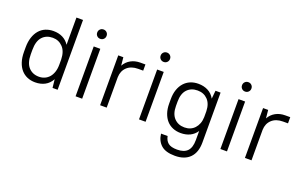

<svg xmlns="http://www.w3.org/2000/svg" viewBox="-101 -1151 2850 1809"><g transform="rotate(20 1324.0 -246.5)"><path d="M251 7Q208 7 172 -8Q136 -23 110 -52.5Q84 -82 69.5 -126Q55 -170 55 -228V-272Q55 -329 69.5 -373Q84 -417 110 -447Q136 -477 172 -492Q208 -507 251 -507Q303 -507 343 -487Q383 -467 409 -427V-700H475V0H424L415 -84Q390 -38 348 -15.5Q306 7 251 7ZM266 -55Q297 -55 323 -66.5Q349 -78 368 -99.5Q387 -121 398 -153.5Q409 -186 409 -228V-280Q407 -360 366.5 -402.5Q326 -445 266 -445Q201 -445 162 -402.5Q123 -360 123 -272V-228Q123 -141 162.5 -98Q202 -55 266 -55Z M655 -500H721V0H655ZM688 -588Q668 -588 654.5 -601.5Q641 -615 641 -635Q641 -655 654.5 -668.5Q668 -682 688 -682Q708 -682 721.5 -668.5Q735 -655 735 -635Q735 -615 721.5 -601.5Q708 -588 688 -588Z M901 -500H952L960 -418Q984 -461 1025.5 -484Q1067 -507 1121 -507H1171V-445H1121Q1051 -445 1010 -407Q969 -369 967 -306V0H901Z M1291 -500H1357V0H1291ZM1324 -588Q1304 -588 1290.5 -601.5Q1277 -615 1277 -635Q1277 -655 1290.5 -668.5Q1304 -682 1324 -682Q1344 -682 1357.5 -668.5Q1371 -655 1371 -635Q1371 -615 1357.5 -601.5Q1344 -588 1324 -588Z M1703 -13Q1659 -13 1623 -28Q1587 -43 1561.5 -71.5Q1536 -100 1521.5 -142Q1507 -184 1507 -238V-282Q1507 -336 1521.5 -377.5Q1536 -419 1562 -448Q1588 -477 1624 -492Q1660 -507 1703 -507Q1758 -507 1800.5 -485Q1843 -463 1868 -418L1876 -500H1927V0Q1927 100 1874.5 153.5Q1822 207 1725 207Q1631 207 1585.5 166Q1540 125 1532 55H1598Q1606 98 1634 121.5Q1662 145 1725 145Q1794 145 1827.5 110Q1861 75 1861 0V-91Q1835 -52 1795 -32.5Q1755 -13 1703 -13ZM1718 -75Q1749 -75 1774.5 -85.5Q1800 -96 1819 -116.5Q1838 -137 1849 -165.5Q1860 -194 1861 -230V-289Q1859 -364 1819.5 -404.5Q1780 -445 1718 -445Q1653 -445 1614 -403.5Q1575 -362 1575 -282V-238Q1575 -159 1614.5 -117Q1654 -75 1718 -75Z M2107 -500H2173V0H2107ZM2140 -588Q2120 -588 2106.5 -601.5Q2093 -615 2093 -635Q2093 -655 2106.5 -668.5Q2120 -682 2140 -682Q2160 -682 2173.5 -668.5Q2187 -655 2187 -635Q2187 -615 2173.5 -601.5Q2160 -588 2140 -588Z M2353 -500H2404L2412 -418Q2436 -461 2477.5 -484Q2519 -507 2573 -507H2623V-445H2573Q2503 -445 2462 -407Q2421 -369 2419 -306V0H2353Z"/></g></svg>

Font: Retni Sans
Style: Regular
Weight: 400
Designer: Vitaly Kuzmin
Foundry: ParaType Ltd.
Version: Version 1.00;March 2, 2019;FontCreator 11.5.0.2425 64-bit; t